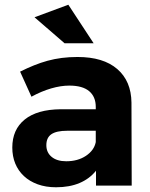

<svg xmlns="http://www.w3.org/2000/svg" viewBox="-20 -785 636 812"><path d="M126 -712 269 -765 376 -602H253ZM386 -63Q359 -29 316.5 -11Q274 7 217 7Q174 7 139.5 -5.5Q105 -18 81 -40.5Q57 -63 44.5 -93.5Q32 -124 32 -161Q32 -237 84.5 -279.5Q137 -322 237 -323H385V-333Q385 -376 357 -399.5Q329 -423 273 -423Q237 -423 196 -411Q155 -399 113 -376L65 -482Q95 -497 123.5 -508.5Q152 -520 181 -528Q210 -536 241.5 -540Q273 -544 308 -544Q417 -544 476 -493Q535 -442 536 -351L537 0H386ZM260 -103Q309 -103 343.5 -126Q378 -149 385 -184V-232H264Q219 -232 197.5 -217.5Q176 -203 176 -171Q176 -140 198.5 -121.5Q221 -103 260 -103Z"/></svg>

Font: Montserrat Semi Bold
Style: Regular
Weight: 600
Designer: Julieta Ulanovsky
Foundry: Julieta Ulanovsky
Version: Version 3.001 September 28, 2015